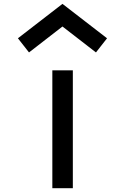

<svg xmlns="http://www.w3.org/2000/svg" viewBox="-20 -998 662 1018"><path d="M311.2 -977.5 547.5 -795 488.8 -720 311.2 -857.5 133.8 -720 75 -795ZM257.5 -625H366.2V0H257.5Z"/></svg>

Font: Abordage
Style: Regular
Weight: 400
Designer: Ange Degheest & Eugénie Bidaut
Foundry: Velvetyne Type Foundry
Version: Version 1.000;FEAKit 1.0